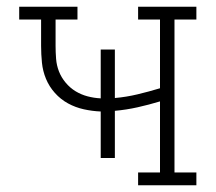

<svg xmlns="http://www.w3.org/2000/svg" viewBox="-20 -550 640 570"><path d="M390 0V-38H455V-249Q422 -239 388.5 -231.5Q355 -224 321 -221V-81H279V-219Q254 -220 229 -225.5Q204 -231 182 -243Q160 -255 143 -274Q126 -293 116.5 -316Q107 -339 104.5 -364Q102 -389 102 -414V-492H37V-530H210V-492H145V-414Q145 -395 146.5 -375.5Q148 -356 155 -338Q162 -320 175 -304.5Q188 -289 204.5 -279Q221 -269 240 -264Q259 -259 279 -258V-403H321V-259Q355 -262 388.5 -270Q422 -278 455 -288V-492H390V-530H563V-492H498V-38H563V0Z"/></svg>

Font: Iosevka Curly Slab XLtEx
Style: Regular
Weight: 200
Width: 7
Monospace: yes
Designer: Belleve Invis
Foundry: Belleve Invis
Version: Version 11.1.0; ttfautohint (v1.8.3)